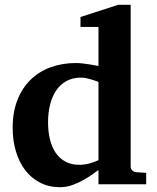

<svg xmlns="http://www.w3.org/2000/svg" viewBox="-20 -760 649 792"><path d="M386.2 -421.9Q374.5 -426.8 361.8 -430.7Q351.1 -434.1 338.6 -437Q326.2 -439.9 314.9 -439.9Q280.3 -439.9 254.4 -425.8Q228.5 -411.6 211.7 -386.7Q194.8 -361.8 186.5 -328.1Q178.2 -294.4 178.2 -255.9Q178.2 -216.3 186.3 -184.1Q194.3 -151.9 210.4 -128.7Q226.6 -105.5 251 -92.8Q275.4 -80.1 308.1 -80.1Q321.8 -80.1 335.7 -82.8Q349.6 -85.4 360.8 -89.4Q374 -93.8 386.2 -99.1ZM386.2 0V-58.1Q380.4 -55.2 365.2 -43.7Q350.1 -32.2 328.6 -19.8Q307.1 -7.3 281.2 2.4Q255.4 12.2 228 12.2Q182.1 12.2 145.8 -6.3Q109.4 -24.9 84.2 -57.6Q59.1 -90.3 45.7 -135.3Q32.2 -180.2 32.2 -232.9Q32.2 -297.4 51.8 -347.2Q71.3 -397 106 -430.9Q140.6 -464.8 188.5 -482.4Q236.3 -500 293 -500Q307.1 -500 323.5 -498Q339.8 -496.1 354 -493.7Q370.1 -491.2 386.2 -487.8V-648.9H312V-689.9L467.8 -740.2H519V-73.2Q519 -64 525.4 -57.4Q531.7 -50.8 541 -49.8L583 -46.9V0Z"/></svg>

Font: Charis SIL Phon
Style: Bold
Weight: 700
Foundry: SIL International
Version: Version 5.000